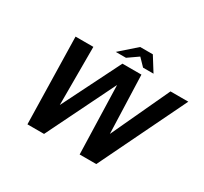

<svg xmlns="http://www.w3.org/2000/svg" viewBox="-176 -1151 1487 1401"><g transform="rotate(30 567.0 -450.0)"><path d="M334 -240 579 -730H739L756 -240L984 -730H1134L780 0H640L623 -576L340 0H200L184 -730H334ZM630 -900H737L812 -780H724L666 -840L580 -780H494Z"/></g></svg>

Font: Miedinger
Style: Bold-Italic
Weight: 700
Italic angle: -13°
Version: Version 001.000